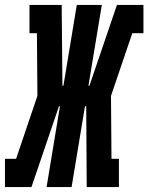

<svg xmlns="http://www.w3.org/2000/svg" viewBox="-45 -755 599 775"><path d="M-25 0V-114H20L106 -368L104 -621H74V-735H204L207 -409H211L265 -735H366L312 -409H316L427 -735H534V-621H489L403 -368L405 -114H435V0H305L303 -326H298L244 0H143L197 -326H193L82 0Z"/></svg>

Font: Iosevka Slab Heavy Oblique
Style: Regular
Weight: 900
Italic angle: -9°
Monospace: yes
Designer: Belleve Invis
Foundry: Belleve Invis
Version: Version 11.1.1; ttfautohint (v1.8.3)